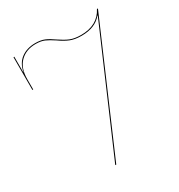

<svg xmlns="http://www.w3.org/2000/svg" viewBox="-178 -879 933 1000"><g transform="rotate(-30 288.0 -379.5)"><path d="M554 -752 230 0H224L535 -721H533Q492 -671 410 -671Q369 -671 341.5 -682.5Q314 -694 283 -716Q253 -736 232 -745Q211 -754 180 -754Q122 -754 86.5 -718.5Q51 -683 51 -617V-555H46V-752H51V-658H52Q61 -708 95.5 -733.5Q130 -759 180 -759Q213 -759 235.5 -749.5Q258 -740 286 -720Q318 -698 344 -687Q370 -676 410 -676Q509 -676 548 -752Z"/></g></svg>

Font: Hepta Slab Hairline
Style: Regular
Weight: 400
Designer: Michael LaGattuta
Foundry: Michael LaGattuta
Version: Version 1.100; ttfautohint (v1.8) -l 8 -r 50 -G 200 -x 14 -D